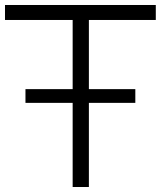

<svg xmlns="http://www.w3.org/2000/svg" viewBox="-26 -749 644 769"><path d="M265 0V-669H-6V-729H598V-669H330V0ZM76 -337V-392H516V-337Z"/></svg>

Font: BDO Grotesk Light
Style: Regular
Weight: 300
Designer: Deni Anggara
Foundry: Lokal Container
Version: Version 2.000